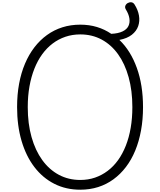

<svg xmlns="http://www.w3.org/2000/svg" viewBox="-20 -1635 1397 1674"><path d="M680 19Q555 19 453.5 -32.5Q352 -84 279.5 -179Q207 -274 168 -406.5Q129 -539 129 -701Q129 -810 146.5 -905Q164 -1000 198 -1080Q232 -1160 280 -1222.5Q328 -1285 389.5 -1329.5Q451 -1374 524 -1397Q597 -1420 680 -1420Q758 -1420 825.5 -1399.5Q893 -1379 950 -1340Q1011 -1343 1048.5 -1361Q1086 -1379 1100 -1408.5Q1114 -1438 1108 -1475.5Q1102 -1513 1077 -1553Q1067 -1570 1073 -1585Q1079 -1600 1094 -1608.5Q1109 -1617 1125.5 -1615Q1142 -1613 1153 -1596Q1183 -1549 1191.5 -1500Q1200 -1451 1185 -1407.5Q1170 -1364 1129.5 -1332Q1089 -1300 1021 -1287Q1119 -1193 1173 -1043Q1227 -893 1227 -701Q1227 -593 1209.5 -497.5Q1192 -402 1159 -322Q1126 -242 1078 -179Q1030 -116 969 -71.5Q908 -27 835.5 -4Q763 19 680 19ZM680 -66Q749 -66 808.5 -86.5Q868 -107 919 -145.5Q970 -184 1009.5 -239Q1049 -294 1077 -365Q1105 -436 1119.5 -520.5Q1134 -605 1134 -701Q1134 -845 1101.5 -962Q1069 -1079 1009.5 -1162Q950 -1245 866.5 -1290Q783 -1335 680 -1335Q611 -1335 550.5 -1314.5Q490 -1294 439 -1255.5Q388 -1217 348 -1162Q308 -1107 280 -1036.5Q252 -966 237 -882Q222 -798 222 -701Q222 -557 255 -440Q288 -323 348.5 -239.5Q409 -156 493 -111Q577 -66 680 -66Z"/></svg>

Font: Playwrite BE WAL
Style: Regular
Weight: 400
Designer: Veronika Burian, José Scaglione
Foundry: TypeTogether
Version: Version 1.002